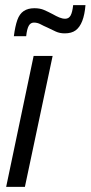

<svg xmlns="http://www.w3.org/2000/svg" viewBox="-20 -728 353 748"><path d="M4 0 111 -510H185L77 0ZM34 -587Q39 -626 47.5 -650Q56 -674 72.5 -685Q89 -696 114 -696Q136 -696 152 -689Q168 -682 185 -673Q199 -665 211 -660Q223 -655 234 -655Q248 -655 255 -667.5Q262 -680 265 -708H313Q310 -671 300.5 -646.5Q291 -622 275 -610Q259 -598 232 -598Q213 -598 197.5 -605Q182 -612 164 -621Q150 -627 138 -633.5Q126 -640 112 -640Q99 -640 92 -627.5Q85 -615 82 -587Z"/></svg>

Font: Saira Condensed
Style: Italic
Weight: 400
Width: 3
Italic angle: -12°
Designer: Hector Gatti with collaboration of the Omnibus-Type team
Foundry: Omnibus-Type
Version: Version 1.100